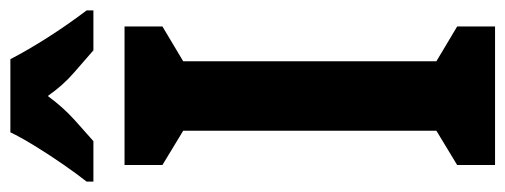

<svg xmlns="http://www.w3.org/2000/svg" viewBox="-330 -652 974 370"><g transform="rotate(-90 157.0 -467.0)"><path d="M291 0H24V-73L90 -113V-601L24 -641V-714H291V-641L224 -601V-113L291 -73ZM228 -934Q245 -901 269.5 -862.5Q294 -824 322 -787V-774H245Q228 -789 202.5 -811Q177 -833 157 -862Q136 -833 110.5 -810Q85 -787 70 -774H-8V-787Q7 -806 26 -833.5Q45 -861 61.5 -888Q78 -915 87 -934Z"/></g></svg>

Font: Noto Sans Sinhala UI ExtraCondensed
Style: Bold
Weight: 700
Width: 2
Designer: Jelle Bosma - Monotype Design Team
Foundry: Monotype Imaging Inc.
Version: Version 2.006; ttfautohint (v1.8.4.7-5d5b)